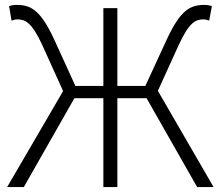

<svg xmlns="http://www.w3.org/2000/svg" viewBox="-20 -762 899 782"><path d="M623 -392 708 -579C751 -672 777 -683 809 -683C816 -683 825 -681 832 -678L843 -737C835 -740 823 -742 812 -742C754 -742 715 -720 661 -605L572 -412H458V-729H401V-412H287L199 -605C145 -720 106 -742 48 -742C36 -742 25 -740 17 -737L27 -678C35 -681 44 -683 51 -683C82 -683 109 -672 152 -579L237 -391L9 0H77L283 -362H401V0H458V-362H577L783 0H850Z"/></svg>

Font: Noto Sans T Chinese Light
Style: Regular
Weight: 300
Designer: Ryoko NISHIZUKA (kana & ideographs); Paul D. Hunt (Latin, Greek & Cyrillic); Wenlong ZHANG (bopomofo); Sandoll Communica
Foundry: Adobe Systems Incorporated
Version: Version 1.000;PS 1;hotconv 1.0.78;makeotf.lib2.5.61930